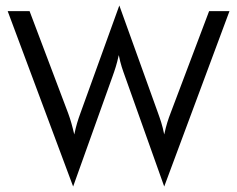

<svg xmlns="http://www.w3.org/2000/svg" viewBox="-20 -666 873 707"><path d="M249.3 20.8 394.4 -384.7C402.8 -408.3 409.7 -427.8 417.4 -463.2C424.3 -427.8 431.9 -408.3 440.3 -384.7L584.7 20.8L825 -625H750L608.3 -250C599.3 -226.4 592.4 -206.2 584.7 -170.8C577.8 -206.2 570.1 -226.4 561.8 -250L419.4 -645.8L276.4 -250C266.7 -223.6 260.4 -203.5 253.5 -170.8C245.8 -203.5 240.3 -223.6 230.6 -250L88.9 -625H8.3Z"/></svg>

Font: Afacad
Style: Regular
Weight: 400
Designer: Kristian Moeller
Foundry: Dicotype
Version: Version 1.000